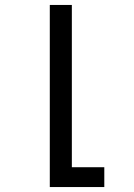

<svg xmlns="http://www.w3.org/2000/svg" viewBox="-20 -540 540 775"><path d="M181 215V-520H270V135H401V215Z"/></svg>

Font: Iosevka Fixed Medium
Style: Regular
Weight: 500
Monospace: yes
Designer: Belleve Invis
Foundry: Belleve Invis
Version: Version 32.3.0